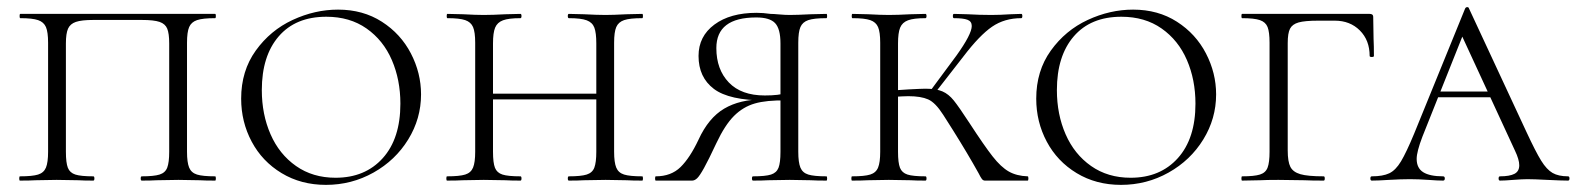

<svg xmlns="http://www.w3.org/2000/svg" viewBox="-20 -507 4426 539"><path d="M36 -12Q71 -12 87 -17Q103 -22 109 -36.5Q115 -51 115 -81V-387Q115 -417 109 -431Q103 -445 87 -450.5Q71 -456 37 -456Q35 -456 35 -462Q35 -468 37 -468H584Q586 -468 586 -462Q586 -456 584 -456Q549 -456 533 -450.5Q517 -445 511 -431Q505 -417 505 -387V-81Q505 -51 511 -36.5Q517 -22 533 -17Q549 -12 584 -12Q586 -12 586 -6Q586 0 584 0Q556 0 540 -1L481 -2L420 -1Q405 0 378 0Q375 0 375 -6Q375 -12 378 -12Q412 -12 428 -17Q444 -22 449.5 -36.5Q455 -51 455 -81V-385Q455 -413 449.5 -426.5Q444 -440 428 -445.5Q412 -451 378 -451H242Q209 -451 193 -445.5Q177 -440 171 -426.5Q165 -413 165 -385V-81Q165 -50 170.5 -36Q176 -22 191.5 -17Q207 -12 242 -12Q245 -12 245 -6Q245 0 242 0Q215 0 200 -1L139 -2L80 -1Q64 0 36 0Q34 0 34 -6Q34 -12 36 -12Z M657 -230Q657 -308 698 -365Q739 -422 801.5 -451Q864 -480 929 -480Q999 -480 1052 -446Q1105 -412 1133.5 -357Q1162 -302 1162 -242Q1162 -174 1126 -115.5Q1090 -57 1028.5 -22.5Q967 12 895 12Q825 12 770.5 -21Q716 -54 686.5 -109.5Q657 -165 657 -230ZM1104 -216Q1104 -283 1080 -338.5Q1056 -394 1009 -427Q962 -460 896 -460Q810 -460 762.5 -405Q715 -350 715 -254Q715 -186 739.5 -130Q764 -74 811 -41Q858 -8 922 -8Q1005 -8 1054.5 -63Q1104 -118 1104 -216Z M1577 -456Q1574 -456 1574 -462Q1574 -468 1577 -468L1619 -467Q1657 -465 1680 -465Q1701 -465 1739 -467L1783 -468Q1785 -468 1785 -462Q1785 -456 1783 -456Q1748 -456 1732 -450.5Q1716 -445 1710 -431Q1704 -417 1704 -387V-81Q1704 -51 1710 -36.5Q1716 -22 1732 -17Q1748 -12 1783 -12Q1785 -12 1785 -6Q1785 0 1783 0Q1755 0 1739 -1L1680 -2L1619 -1Q1604 0 1577 0Q1574 0 1574 -6Q1574 -12 1577 -12Q1611 -12 1627 -17Q1643 -22 1648.5 -36.5Q1654 -51 1654 -81V-385Q1654 -415 1648.5 -429.5Q1643 -444 1627 -450Q1611 -456 1577 -456ZM1336 -244H1675V-228H1336ZM1236 -456Q1234 -456 1234 -462Q1234 -468 1236 -468L1280 -467Q1316 -465 1338 -465Q1363 -465 1399 -467L1441 -468Q1444 -468 1444 -462Q1444 -456 1441 -456Q1408 -456 1392 -450Q1376 -444 1370 -429.5Q1364 -415 1364 -385V-81Q1364 -50 1369.5 -36Q1375 -22 1390.5 -17Q1406 -12 1441 -12Q1444 -12 1444 -6Q1444 0 1441 0Q1414 0 1399 -1L1338 -2L1279 -1Q1263 0 1235 0Q1233 0 1233 -6Q1233 -12 1235 -12Q1270 -12 1286 -17Q1302 -22 1308 -36.5Q1314 -51 1314 -81V-387Q1314 -417 1308 -431Q1302 -445 1286 -450.5Q1270 -456 1236 -456Z M1821 -12Q1864 -12 1890.5 -38Q1917 -64 1941 -115Q1969 -176 2013 -202Q2057 -228 2122 -228L2129 -225Q2027 -225 1984 -257.5Q1941 -290 1941 -350Q1941 -405 1985.5 -438Q2030 -471 2104 -471Q2122 -471 2143 -468Q2151 -468 2167.5 -466.5Q2184 -465 2197 -465Q2218 -465 2256 -467L2300 -468Q2302 -468 2302 -462Q2302 -456 2300 -456Q2265 -456 2249 -450.5Q2233 -445 2227 -431Q2221 -417 2221 -387V-81Q2221 -51 2227 -36.5Q2233 -22 2249 -17Q2265 -12 2300 -12Q2302 -12 2302 -6Q2302 0 2300 0Q2272 0 2256 -1L2197 -2L2136 -1Q2121 0 2094 0Q2091 0 2091 -6Q2091 -12 2094 -12Q2129 -12 2144.5 -17Q2160 -22 2165.5 -36Q2171 -50 2171 -81V-385Q2171 -426 2156 -442Q2141 -458 2103 -458Q1991 -458 1991 -372Q1991 -312 2026 -275.5Q2061 -239 2127 -239Q2167 -239 2187 -246L2185 -225Q2132 -226 2099 -216.5Q2066 -207 2040.5 -181.5Q2015 -156 1991 -105Q1969 -58 1956.5 -35.5Q1944 -13 1937 -6.5Q1930 0 1923 0H1821Q1819 0 1819 -6Q1819 -12 1821 -12Z M2727 -21Q2697 -75 2655 -142Q2650 -150 2628 -184.5Q2606 -219 2585.5 -228Q2565 -237 2530 -237Q2520 -237 2486 -235L2485 -253L2530 -256Q2568 -258 2578 -258Q2608 -258 2625.5 -250.5Q2643 -243 2657.5 -225Q2672 -207 2702 -161Q2743 -98 2766.5 -68Q2790 -38 2812 -25.5Q2834 -13 2865 -12Q2867 -12 2867 -6Q2867 0 2865 0H2745Q2740 0 2736.5 -4.5Q2733 -9 2727 -21ZM2372 -12Q2407 -12 2423 -17Q2439 -22 2445 -36.5Q2451 -51 2451 -81V-387Q2451 -417 2445 -431Q2439 -445 2423 -450.5Q2407 -456 2373 -456Q2371 -456 2371 -462Q2371 -468 2373 -468L2417 -467Q2453 -465 2475 -465Q2500 -465 2536 -467L2578 -468Q2581 -468 2581 -462Q2581 -456 2578 -456Q2545 -456 2529 -450Q2513 -444 2507 -429.5Q2501 -415 2501 -385V-81Q2501 -50 2506.5 -36Q2512 -22 2527.5 -17Q2543 -12 2578 -12Q2581 -12 2581 -6Q2581 0 2578 0Q2551 0 2536 -1L2475 -2L2416 -1Q2400 0 2372 0Q2370 0 2370 -6Q2370 -12 2372 -12ZM2585 -243 2665 -351Q2708 -411 2708 -434Q2708 -447 2696 -451.5Q2684 -456 2658 -456Q2655 -456 2655 -462Q2655 -468 2658 -468L2696 -467Q2730 -465 2763 -465Q2787 -465 2817 -467L2847 -468Q2850 -468 2850 -462Q2850 -456 2847 -456Q2800 -456 2765 -432Q2730 -408 2685 -349L2597 -236Z M2889 -230Q2889 -308 2930 -365Q2971 -422 3033.5 -451Q3096 -480 3161 -480Q3231 -480 3284 -446Q3337 -412 3365.5 -357Q3394 -302 3394 -242Q3394 -174 3358 -115.5Q3322 -57 3260.5 -22.5Q3199 12 3127 12Q3057 12 3002.5 -21Q2948 -54 2918.5 -109.5Q2889 -165 2889 -230ZM3336 -216Q3336 -283 3312 -338.5Q3288 -394 3241 -427Q3194 -460 3128 -460Q3042 -460 2994.5 -405Q2947 -350 2947 -254Q2947 -186 2971.5 -130Q2996 -74 3043 -41Q3090 -8 3154 -8Q3237 -8 3286.5 -63Q3336 -118 3336 -216Z M3467 -12Q3501 -12 3517 -17Q3533 -22 3538.5 -36.5Q3544 -51 3544 -81V-387Q3544 -417 3538.5 -431Q3533 -445 3517 -450.5Q3501 -456 3467 -456Q3465 -456 3465 -462Q3465 -468 3467 -468H3825Q3835 -468 3835 -460L3836 -398Q3837 -379 3837 -350Q3837 -347 3831 -347Q3825 -347 3825 -350Q3825 -394 3797.5 -421.5Q3770 -449 3727 -449H3681Q3643 -449 3625.5 -444Q3608 -439 3601.5 -426.5Q3595 -414 3595 -386V-85Q3595 -53 3602.5 -38.5Q3610 -24 3630.5 -18Q3651 -12 3696 -12Q3699 -12 3699 -6Q3699 0 3696 0Q3661 0 3642 -1L3569 -2Q3535 -2 3518 -1L3467 0Q3465 0 3465 -6Q3465 -12 3467 -12Z M4017 -250H4199L4206 -234H4001ZM4382 0Q4364 0 4324 -2Q4286 -4 4268 -4Q4254 -4 4228 -2Q4204 0 4191 0Q4187 0 4187 -6Q4187 -12 4191 -12Q4218 -12 4231.5 -19Q4245 -26 4245 -43Q4245 -59 4233 -84L4075 -426L4097 -434L3973 -123Q3957 -81 3957 -61Q3957 -35 3975.5 -23.5Q3994 -12 4031 -12Q4036 -12 4036 -6Q4036 0 4031 0Q4016 0 3990 -2Q3962 -4 3938 -4Q3913 -4 3879 -2Q3849 0 3831 0Q3827 0 3827 -6Q3827 -12 3831 -12Q3862 -12 3880 -20.5Q3898 -29 3913 -54Q3928 -79 3950 -132L4093 -483Q4095 -487 4099 -487Q4103 -487 4104 -483L4265 -137Q4291 -81 4306.5 -56Q4322 -31 4338.5 -21.5Q4355 -12 4382 -12Q4386 -12 4386 -6Q4386 0 4382 0Z"/></svg>

Font: Cormorant Unicase Light
Style: Regular
Weight: 300
Designer: Christian Thalmann (Catharsis Fonts)
Foundry: Catharsis Fonts
Version: Version 4.000